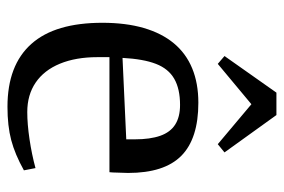

<svg xmlns="http://www.w3.org/2000/svg" viewBox="-143 -606 760 514"><g transform="rotate(90 237.0 -349.0)"><path d="M266 11Q210 11 168 -5Q126 -21 97.5 -53Q69 -85 55 -132.5Q41 -180 41 -243Q41 -306 55 -354Q69 -402 96 -434.5Q123 -467 163 -483.5Q203 -500 255 -500Q351 -500 397 -454.5Q443 -409 443 -312Q443 -304 442.5 -296Q442 -288 442 -280Q442 -272 441 -262H133V-230Q133 -172 150.5 -129.5Q168 -87 201 -64.5Q234 -42 280 -42Q312 -42 352.5 -48Q393 -54 430 -64L436 -33Q393 -9 355 1Q317 11 266 11ZM135 -297 353 -307V-330Q353 -371 343.5 -398Q334 -425 313.5 -438Q293 -451 261 -451Q218 -451 191 -435.5Q164 -420 151 -386.5Q138 -353 135 -297ZM151 -552 130 -570 228 -709H288L388 -570L366 -552L259 -642Z"/></g></svg>

Font: Manuale
Style: Regular
Weight: 400
Designer: Eduardo Tunni / Pablo Cosgaya
Foundry: Eduardo Tunni / Pablo Cosgaya
Version: Version 1.002